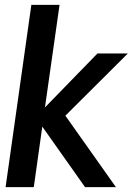

<svg xmlns="http://www.w3.org/2000/svg" viewBox="-20 -770 550 790"><path d="M3 0 109 -750H225L165 -328L381 -550H506L249 -294L457 0H330L154 -249L119 0Z"/></svg>

Font: Oakes Grotesk Medium
Style: Italic
Weight: 500
Italic angle: -8°
Designer: Samuel Oakes
Foundry: Samuel Oakes
Version: Version 1.000;PS 001.000;hotconv 1.0.88;makeotf.lib2.5.64775